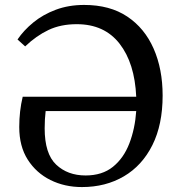

<svg xmlns="http://www.w3.org/2000/svg" viewBox="-20 -744 730 778"><path d="M312 14Q242 14 184.5 -14.5Q127 -43 92.5 -97Q58 -151 58 -229Q58 -294 72 -352H532Q526 -488 464.5 -567Q403 -646 291 -646Q226 -646 176.5 -622.5Q127 -599 82 -556L51 -584Q76 -621 115 -653Q154 -685 206 -704.5Q258 -724 321 -724Q425 -724 495.5 -677Q566 -630 602.5 -547Q639 -464 639 -357Q639 -239 597.5 -156Q556 -73 482 -29.5Q408 14 312 14ZM327 -33Q394 -33 437.5 -68Q481 -103 504 -162.5Q527 -222 532 -294H165Q163 -277 162 -260.5Q161 -244 161 -224Q161 -121 207.5 -77Q254 -33 327 -33Z"/></svg>

Font: Literata 36pt
Style: Regular
Weight: 400
Designer: Latin by Veronika Burian and Jose Scaglione. Greek by Irene Vlachou. Cyrillic by Vera Evstafieva.
Foundry: TypeTogether
Version: Version 3.002